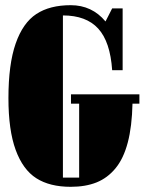

<svg xmlns="http://www.w3.org/2000/svg" viewBox="-20 -701 564 733"><path d="M408.2 -433.1Q400.9 -541.5 355 -591.8Q309.1 -642.1 220.2 -642.1V-22.9H282.2V-305.2H251V-340.8H512.2V-305.2H485.8Q483.9 -218.3 467.8 -157Q451.7 -95.7 421.1 -58.6Q390.6 -21.5 348.6 -4.6Q306.6 12.2 250 12.2Q169.9 12.2 118.7 -20.5Q67.4 -53.2 39.8 -128.7Q12.2 -204.1 12.2 -326.2Q12.2 -455.6 39.8 -534.7Q67.4 -613.8 118.7 -647.5Q169.9 -681.2 250 -681.2Q331.1 -681.2 382.8 -619.1L408.2 -668.9H448.2V-433.1Z"/></svg>

Font: Lletraferida
Style: Heavy
Weight: 900
Designer: Josep Patau Bellart
Foundry: Josep Patau Bellart
Version: Version 1.000